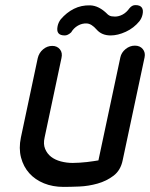

<svg xmlns="http://www.w3.org/2000/svg" viewBox="-20 -734 588 753"><path d="M401 -679Q402 -677 409 -673Q416 -669 431 -669Q446 -669 461 -677Q476 -685 488 -702Q498 -714 511 -714Q529 -714 536 -704.5Q543 -695 539 -677Q536 -663 527 -651Q505 -624 473.5 -609.5Q442 -595 414 -595Q379 -595 359 -618Q339 -641 320.5 -642Q302 -643 285.5 -633.5Q269 -624 259 -607Q246 -595 234 -595Q216 -595 209 -604Q202 -613 206 -632Q209 -646 218 -658Q241 -685 270 -699.5Q299 -714 333.5 -713Q368 -712 401 -679ZM452 -509Q456 -528 472.5 -541.5Q489 -555 509 -555Q529 -555 540 -541.5Q551 -528 547 -509L461 -105Q453 -66 425.5 -45Q398 -24 362.5 -14Q327 -4 291 -2.5Q255 -1 229 -1Q187 -1 152.5 -15Q118 -29 95 -54.5Q72 -80 62.5 -116Q53 -152 62 -195L128 -506Q133 -527 149 -540.5Q165 -554 185 -554Q204 -554 215 -540.5Q226 -527 221 -506L155 -195Q149 -169 157 -150Q165 -131 180.5 -119Q196 -107 218.5 -101Q241 -95 265 -95Q278 -95 292.5 -96Q307 -97 321 -98.5Q335 -100 347 -102Q359 -104 366 -105Z"/></svg>

Font: VDS
Style: Italic
Weight: 400
Designer: artmaker
Foundry: artmaker
Version: Version 1.000 2009 initial release